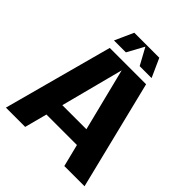

<svg xmlns="http://www.w3.org/2000/svg" viewBox="-234 -1016 1162 1162"><g transform="rotate(45 346.5 -435.0)"><path d="M511 0 475 -144H214L176 0H11L200 -700H511L684 0ZM347 -655 242 -252H448ZM453 -870H454L508 -750H406L347 -858L288 -750H186L240 -870Z"/></g></svg>

Font: Fivo Sans Modern
Style: Regular
Weight: 700
Designer: Alexander Slobzheninov
Foundry: Alexander Slobzheninov
Version: 1.0